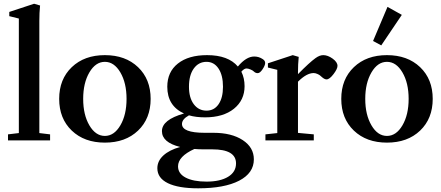

<svg xmlns="http://www.w3.org/2000/svg" viewBox="-20 -746 2344 1020"><path d="M22.5 0V-32.2L80.1 -39.1V-647.5L29.3 -660.2V-682.6L161.1 -726.1L192.9 -716.8Q189 -679.2 189 -635.3V-39.1L246.1 -32.2V0Z M537.1 11.7Q428.2 11.7 361.3 -52.2Q294.4 -116.2 294.4 -220.7Q294.4 -325.2 361.3 -389.2Q428.2 -453.1 537.1 -453.1Q646.5 -453.1 713.4 -389.2Q780.3 -325.2 780.3 -220.7Q780.3 -116.2 713.4 -52.2Q646.5 11.7 537.1 11.7ZM454.8 -80.1Q487.8 -23.9 537.1 -23.9Q586.4 -23.9 619.4 -80.1Q652.3 -136.2 652.3 -220.7Q652.3 -305.2 619.4 -361.3Q586.4 -417.5 537.1 -417.5Q487.8 -417.5 454.8 -361.3Q421.9 -305.2 421.9 -220.7Q421.9 -136.2 454.8 -80.1Z M1069.3 -122.6Q1020.5 -122.6 983.9 -133.3Q946.8 -112.8 946.8 -87.4Q946.8 -40.5 1067.4 -40.5H1113.3Q1210.4 -40.5 1269.5 -1.7Q1328.6 37.1 1328.6 100.6Q1328.6 173.3 1250.5 213.9Q1172.4 254.4 1032.7 254.4Q927.7 254.4 871.8 227.1Q815.9 199.7 815.9 147.9Q815.9 109.4 847.7 80.1Q879.4 50.8 937 34.7Q840.3 10.7 840.3 -49.3Q840.3 -109.9 957.5 -143.1Q868.7 -183.6 868.7 -285.2Q868.7 -363.8 925 -408.4Q981.4 -453.1 1080.1 -453.1Q1192.4 -453.1 1243.7 -392.6Q1288.1 -445.8 1330.6 -445.8Q1355 -445.8 1375.5 -432.1Q1388.7 -423.8 1388.7 -411.6Q1388.7 -398.9 1375 -378.2Q1361.3 -357.4 1349.1 -357.4Q1337.4 -357.4 1328.6 -366.2Q1322.8 -372.1 1310.3 -377.2Q1297.9 -382.3 1289.6 -382.3Q1276.9 -382.3 1262.2 -365.2Q1279.3 -331.1 1279.3 -288.1Q1279.3 -213.9 1222.7 -168.2Q1166 -122.6 1069.3 -122.6ZM1077.1 -158.2Q1117.7 -158.2 1141.1 -192.1Q1164.6 -226.1 1164.6 -285.2Q1164.6 -346.2 1140.9 -381.8Q1117.2 -417.5 1077.1 -417.5Q1035.2 -417.5 1009.5 -382.1Q983.9 -346.7 983.9 -285.2Q983.9 -226.6 1009.5 -192.4Q1035.2 -158.2 1077.1 -158.2ZM925.8 137.7Q925.8 176.3 966.3 197.5Q1006.8 218.8 1077.1 218.8Q1149.9 218.8 1191.9 193.1Q1233.9 167.5 1233.9 122.1Q1233.9 47.4 1107.9 47.4H1063.5Q1033.7 47.4 1012.7 45.4Q925.8 85 925.8 137.7Z M1390.1 0V-32.2L1453.1 -39.1V-375L1403.3 -387.2V-409.7L1535.2 -453.1L1566.9 -443.8Q1563 -404.8 1563 -361.3V-352.1Q1624.5 -414.6 1655.8 -437Q1677.7 -453.1 1697.3 -453.1Q1721.2 -453.1 1747.1 -434.6Q1772.9 -416 1772.9 -396Q1772.9 -379.9 1751.7 -352.1Q1730.5 -324.2 1714.8 -324.2Q1704.6 -324.2 1691.4 -335.4Q1683.1 -342.8 1679.2 -345.9Q1675.3 -349.1 1665.3 -353.5Q1655.3 -357.9 1646 -357.9Q1608.9 -357.9 1563 -312V-40L1647 -32.2V0Z M2005.4 -504.9 1961.9 -528.3 2038.6 -709.5 2114.7 -667ZM2035.6 11.7Q1926.8 11.7 1859.9 -52.2Q1793 -116.2 1793 -220.7Q1793 -325.2 1859.9 -389.2Q1926.8 -453.1 2035.6 -453.1Q2145 -453.1 2211.9 -389.2Q2278.8 -325.2 2278.8 -220.7Q2278.8 -116.2 2211.9 -52.2Q2145 11.7 2035.6 11.7ZM1953.4 -80.1Q1986.3 -23.9 2035.6 -23.9Q2085 -23.9 2117.9 -80.1Q2150.9 -136.2 2150.9 -220.7Q2150.9 -305.2 2117.9 -361.3Q2085 -417.5 2035.6 -417.5Q1986.3 -417.5 1953.4 -361.3Q1920.4 -305.2 1920.4 -220.7Q1920.4 -136.2 1953.4 -80.1Z"/></svg>

Font: Elstob 10pt SemiBold
Style: Regular
Weight: 600
Designer: Peter S. Baker
Version: Version 1.015